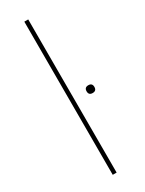

<svg xmlns="http://www.w3.org/2000/svg" viewBox="-174 -657 515 684"><g transform="rotate(-30 84.0 -315.0)"><path d="M68 0V-630H84V0ZM152 -288Q136 -288 136 -304Q136 -320 152 -320Q168 -320 168 -304Q168 -288 152 -288Z"/></g></svg>

Font: Alumni Sans Pinstripe
Style: Regular
Weight: 400
Designer: Robert E. Leuschke
Foundry: Robert E. Leuschke
Version: Version 1.010; ttfautohint (v1.8.4.7-5d5b)